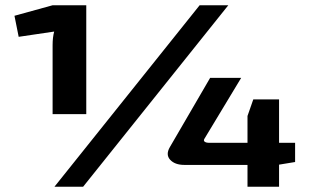

<svg xmlns="http://www.w3.org/2000/svg" viewBox="-20 -710 1182 730"><path d="M180 -276V-538Q180 -568 186 -590L51 -570L35 -650L180 -690H308V-276ZM848 -690 296 0H187L739 -690ZM1102 -94 1041 -84V0H921V-83H681Q645 -83 627 -102.5Q609 -122 626 -151L779 -414H897L757 -182Q753 -175 758.5 -171Q764 -167 776 -167H921V-269L943 -332H1041V-167H1102Z"/></svg>

Font: Exo 2 Expanded
Style: Bold
Weight: 700
Width: 7
Designer: Natanael Gama
Version: Version 1.001;PS 001.001;hotconv 1.0.70;makeotf.lib2.5.58329